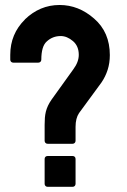

<svg xmlns="http://www.w3.org/2000/svg" viewBox="-20 -737 503 758"><path d="M168 -169.4Q162.6 -169.4 159.4 -172.9Q156.2 -176.3 156.2 -181.2V-244.1Q156.2 -259.3 157.2 -272Q158.2 -284.7 161.1 -296.4Q164.1 -308.1 169.4 -319.6Q174.8 -331.1 183.6 -343.8L269.5 -463.4Q291 -492.2 291 -520.5Q291 -555.2 268.1 -574.7Q244.6 -594.7 219.7 -594.7Q188 -594.7 165 -573.7Q153.8 -564 148.4 -545.7Q143.1 -527.3 143.1 -501.5Q143.1 -496.1 139.6 -492.9Q136.2 -489.7 131.3 -489.7H32.2Q27.3 -489.7 23.9 -492.9Q20.5 -496.1 20.5 -501.5V-520.5Q20.5 -603 78.6 -660.2H78.1Q107.4 -688.5 141.6 -702.9Q175.8 -717.3 215.3 -717.3Q290.5 -717.3 351.6 -663.6Q413.6 -609.9 413.6 -519.5Q413.6 -488.3 405 -461.4Q396.5 -434.6 380.4 -411.1L292 -290.5Q278.3 -270 278.3 -236.3V-181.2Q278.3 -176.3 275.1 -172.9Q272 -169.4 266.6 -169.4ZM168 0.5Q162.6 0.5 159.4 -2.9Q156.2 -6.3 156.2 -11.2V-109.4Q156.2 -114.7 159.4 -117.9Q162.6 -121.1 168 -121.1H266.6Q272 -121.1 275.1 -117.9Q278.3 -114.7 278.3 -109.4V-11.2Q278.3 -6.3 275.1 -2.9Q272 0.5 266.6 0.5Z"/></svg>

Font: Alte DIN 1451 Mittelschrift
Style: Bold
Weight: 700
Designer: Peter Wiegel
Foundry: Peter Wiegel
Version: Version 1.003